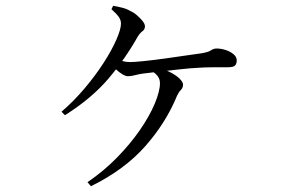

<svg xmlns="http://www.w3.org/2000/svg" viewBox="-20 -591 1040 665"><path d="M283 40Q339 2 385 -45Q431 -92 464.5 -140.5Q498 -189 516 -232Q534 -275 534 -303Q534 -317 526 -327.5Q518 -338 505 -345L518 -358Q544 -353 566 -342.5Q588 -332 601 -319.5Q614 -307 614 -298Q614 -287 606.5 -279.5Q599 -272 593 -259Q555 -166 483 -84.5Q411 -3 295 54ZM193 -204Q236 -241 273.5 -285.5Q311 -330 339 -373.5Q367 -417 383 -453.5Q399 -490 399 -509Q399 -522 391 -533Q383 -544 366 -559L372 -571Q389 -568 404.5 -564Q420 -560 431 -553Q443 -548 454.5 -538Q466 -528 474 -518Q482 -508 482 -500Q482 -489 473.5 -483Q465 -477 457 -464Q413 -386 355 -318Q297 -250 205 -192ZM423 -327Q415 -327 403.5 -334Q392 -341 381.5 -351Q371 -361 363 -369L375 -390Q391 -383 404 -379.5Q417 -376 430 -376Q445 -376 479 -379.5Q513 -383 552.5 -388.5Q592 -394 625.5 -399Q659 -404 675 -406Q701 -410 710.5 -416.5Q720 -423 730 -423Q745 -423 761 -418Q777 -413 788.5 -403.5Q800 -394 800 -382Q800 -371 794.5 -364.5Q789 -358 768 -358Q751 -358 720.5 -358Q690 -358 663 -356Q640 -355 604 -351Q568 -347 532.5 -343Q497 -339 474 -336Q460 -334 447 -330.5Q434 -327 423 -327Z"/></svg>

Font: Noto Serif TC
Style: Regular
Weight: 400
Designer: Ryoko NISHIZUKA  (kana & ideographs); Frank Grießhammer (Latin, Greek & Cyrillic); Wenlong ZHANG  (bopomofo); Sandoll Co
Foundry: Adobe
Version: Version 2.003-H1;hotconv 1.1.1;makeotfexe 2.6.0